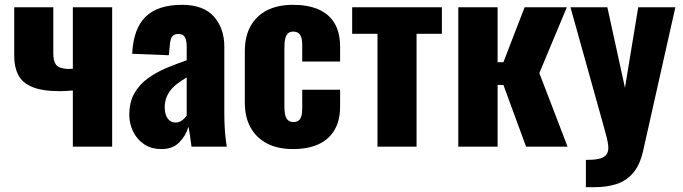

<svg xmlns="http://www.w3.org/2000/svg" viewBox="-20 -608 2830 796"><path d="M282 0V-233Q269 -232 255.5 -231Q242 -230 229 -230Q155 -230 113.5 -247.5Q72 -265 55.5 -297.5Q39 -330 39 -375V-578H201V-385Q201 -354 213 -339Q225 -324 262 -322Q267 -322 271.5 -322.5Q276 -323 282 -323V-578H445V0Z M650 10Q606 10 576 -11Q546 -32 531 -64.5Q516 -97 516 -131Q516 -185 537.5 -222Q559 -259 594 -284Q629 -309 671 -326.5Q713 -344 754 -358V-416Q754 -431 751 -442.5Q748 -454 741 -460.5Q734 -467 720 -467Q706 -467 698.5 -461Q691 -455 688 -444.5Q685 -434 684 -421L680 -379L528 -385Q533 -489 583.5 -538.5Q634 -588 735 -588Q823 -588 866.5 -539.5Q910 -491 910 -414V-144Q910 -108 911.5 -81Q913 -54 915.5 -34Q918 -14 920 0H774Q771 -23 767 -50Q763 -77 761 -82Q751 -46 723.5 -18Q696 10 650 10ZM708 -100Q718 -100 726.5 -104Q735 -108 742 -115Q749 -122 754 -129V-287Q734 -275 717 -262.5Q700 -250 688 -235Q676 -220 669.5 -202.5Q663 -185 663 -163Q663 -134 675 -117Q687 -100 708 -100Z M1195 10Q1132 10 1087.5 -13Q1043 -36 1019 -79Q995 -122 995 -183V-395Q995 -457 1019 -500Q1043 -543 1087.5 -565.5Q1132 -588 1195 -588Q1257 -588 1300.5 -569Q1344 -550 1367 -511.5Q1390 -473 1390 -414V-353H1233V-419Q1233 -442 1228.5 -454.5Q1224 -467 1215.5 -472Q1207 -477 1195 -477Q1183 -477 1175 -470.5Q1167 -464 1163 -449.5Q1159 -435 1159 -409V-169Q1159 -130 1168.5 -116Q1178 -102 1196 -102Q1209 -102 1217 -107.5Q1225 -113 1229 -125.5Q1233 -138 1233 -159V-236H1390V-166Q1390 -108 1366.5 -68.5Q1343 -29 1299.5 -9.5Q1256 10 1195 10Z M1545 0V-468H1440V-578H1812V-468H1707V0Z M1880 0V-578H2043V-350H2067L2155 -578H2330L2216 -305L2333 0H2161L2067 -256H2043V0Z M2409 168V55Q2440 55 2460.5 51Q2481 47 2491.5 36Q2502 25 2502 6Q2502 -11 2496 -35.5Q2490 -60 2481 -91L2345 -578H2498L2571 -244L2626 -578H2780L2647 14Q2634 74 2606 107.5Q2578 141 2537.5 154.5Q2497 168 2446 168Z"/></svg>

Font: Oswald
Style: Bold
Weight: 700
Designer: Vernon Adams
Foundry: Vernon Adams
Version: Version 4.103;gftools[0.9.33.dev8+g029e19f]